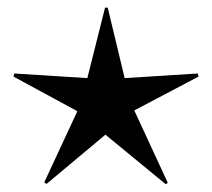

<svg xmlns="http://www.w3.org/2000/svg" viewBox="-20 -478 551 499"><path d="M411 1 416 -3 329 -191 496 -279 494 -287 304 -275 260 -458H253L207 -275L17 -287L15 -279L181 -189L95 -4L101 0L254 -128Z"/></svg>

Font: Noto Sans Arabic UI Cn Lt
Style: Regular
Weight: 300
Width: 3
Designer: Monotype Design Team, Nadine Chahine and Nizar Qandah
Foundry: Monotype Imaging Inc.
Version: Version 2.010